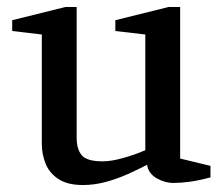

<svg xmlns="http://www.w3.org/2000/svg" viewBox="-20 -521 644 551"><path d="M218 10Q174 10 148 -7Q122 -24 111 -51Q100 -78 100 -108V-422L15 -432V-463L168 -501H200V-126Q200 -93 214.5 -75.5Q229 -58 275 -58Q300 -58 335 -68Q370 -78 397 -90V-422L311 -432V-463L464 -501H497V-66L584 -45V-12Q551 -3 525 0.5Q499 4 477 4Q453 4 429.5 -9.5Q406 -23 402 -48Q377 -35 347 -21.5Q317 -8 284 1Q251 10 218 10Z"/></svg>

Font: Manuale Medium
Style: Regular
Weight: 500
Designer: Eduardo Tunni / Pablo Cosgaya
Foundry: Eduardo Tunni / Pablo Cosgaya
Version: Version 1.002